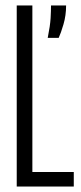

<svg xmlns="http://www.w3.org/2000/svg" viewBox="-20 -680 295 700"><path d="M41 0V-660H98V-53H249V0ZM154 -542Q163 -587 164.5 -614Q166 -641 166 -660H221Q221 -624 211.5 -591.5Q202 -559 194 -542Z"/></svg>

Font: Bricolage Grotesque 48pt Condensed ExtraLight
Style: Regular
Weight: 200
Width: 3
Designer: Mathieu Triay
Foundry: Atelier Triay
Version: Version 1.000; ttfautohint (v1.8.4.7-5d5b);gftools[0.9.32]